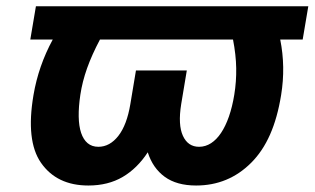

<svg xmlns="http://www.w3.org/2000/svg" viewBox="-20 -565 975 595"><path d="M83.8 -270.6Q99.1 -360.8 143.5 -442.5H73.9L91.3 -545.5H935.4L918 -442.5H848.4Q865.4 -358 851.2 -270.6Q839.8 -199.9 816.9 -148.1Q794 -96.2 758.5 -60.7Q687.9 9.9 587.7 9.9Q527.7 9.9 490.6 -17Q453.5 -44 437.9 -93Q405.5 -43.3 360.3 -16.7Q315 9.9 253.9 9.9Q155.9 9.9 106.9 -60.7Q59.7 -128.9 83.8 -270.6ZM284.8 -110.1Q320.3 -110.1 346.8 -144Q373.2 -177.9 383.9 -242.2L401.3 -346.6H558.9L541.5 -242.2Q531.2 -177.9 546.9 -144Q562.5 -110.1 596.9 -110.1Q616.8 -110.1 634.1 -121.3Q651.3 -132.5 665.1 -153.2Q679 -174 689.5 -204Q699.9 -234 706 -271.3Q712.7 -312.1 712 -353.7Q711.3 -395.2 702.1 -442.5H289.8Q264.9 -395.6 250 -353.9Q235.1 -312.1 229 -271.3Q223.4 -234 223.9 -204Q224.4 -174 231.4 -153.2Q238.3 -132.5 251.6 -121.3Q264.9 -110.1 284.8 -110.1Z"/></svg>

Font: Inter P
Style: Bold Italic
Weight: 700
Italic angle: 9.39999°
Designer: Rasmus Andersson
Foundry: rsms
Version: Version 3.018;git-588b23468